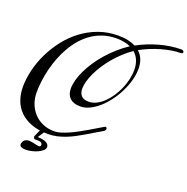

<svg xmlns="http://www.w3.org/2000/svg" viewBox="-270 -1270 1652 1698"><g transform="rotate(20 556.5 -421.5)"><path d="M581.5 -998.5Q634.8 -998.5 674.8 -989.5Q714.8 -980.5 745.6 -964.8Q791.5 -989.7 841.3 -1010Q891.1 -1030.3 942.4 -1044.4Q993.7 -1058.6 1045.4 -1066.4Q1097.2 -1074.2 1147 -1074.2Q1158.7 -1074.2 1165.3 -1068.6Q1171.9 -1063 1171.9 -1056.2Q1171.9 -1050.8 1166.5 -1046.4Q1161.1 -1042 1149.9 -1042Q1111.3 -1042 1065.9 -1034.4Q1020.5 -1026.9 972.9 -1013.2Q925.3 -999.5 877.7 -980Q830.1 -960.4 787.1 -936.5Q819.8 -907.2 834.5 -868.2Q849.1 -829.1 849.1 -783.2Q849.1 -730.5 833.7 -674.1Q818.4 -617.7 791.7 -563.2Q765.1 -508.8 729 -460Q692.9 -411.1 651.6 -374.5Q610.4 -337.9 565.9 -316.2Q521.5 -294.4 478 -294.4Q443.4 -294.4 418.5 -303.2Q393.6 -312 377.4 -327.9Q361.3 -343.8 353.5 -366Q345.7 -388.2 345.7 -415.5Q345.7 -453.6 357.9 -498Q370.1 -542.5 392.8 -589.6Q415.5 -636.7 447.8 -685.1Q480 -733.4 520.3 -779.3Q560.5 -825.2 608.2 -867.4Q655.8 -909.7 708.5 -944.3Q682.1 -956.5 648.9 -963.1Q615.7 -969.7 574.2 -969.7Q507.8 -969.7 450.9 -951.2Q394 -932.6 346.4 -900.1Q298.8 -867.7 260 -823.2Q221.2 -778.8 190.9 -726.8Q160.6 -674.8 138.4 -617.4Q116.2 -560.1 101.8 -501.7Q87.4 -443.4 80.3 -386.2Q73.2 -329.1 73.2 -277.3Q73.2 -224.6 91.1 -176.3Q108.9 -127.9 142.6 -90.6Q176.3 -53.2 225.3 -31Q274.4 -8.8 336.9 -8.8Q364.3 -8.8 397.9 -19Q431.6 -29.3 468.5 -45.7Q505.4 -62 543.7 -82.8Q582 -103.5 618.4 -124.8Q654.8 -146 687.5 -166Q720.2 -186 746.1 -200.7Q748 -202.1 751 -202.1Q756.3 -202.1 760.3 -197.3Q764.2 -192.4 764.2 -185.5Q764.2 -179.2 760 -172.4Q755.9 -165.5 746.1 -160.2Q711.9 -141.1 676.8 -119.6Q641.6 -98.1 605.2 -76.7Q568.8 -55.2 531.2 -35.4Q493.7 -15.6 454.8 -0.5Q416 14.6 375.7 23.7Q335.4 32.7 293.9 32.7Q202.1 32.7 136 7.8Q69.8 -17.1 26.6 -60.1Q-16.6 -103 -37.1 -160.6Q-57.6 -218.3 -57.6 -283.7Q-57.6 -360.8 -37.6 -443.8Q-17.6 -526.9 20.8 -606.2Q59.1 -685.5 114.5 -756.8Q169.9 -828.1 241 -881.8Q312 -935.5 397.7 -967Q483.4 -998.5 581.5 -998.5ZM533.2 -358.9Q568.8 -358.9 604 -376.2Q639.2 -393.6 670.7 -423.3Q702.1 -453.1 729 -492.9Q755.9 -532.7 775.6 -577.1Q795.4 -621.6 806.4 -668.9Q817.4 -716.3 817.4 -760.7Q817.4 -806.6 802.2 -846.7Q787.1 -886.7 752.9 -916Q707.5 -884.8 666.7 -846.7Q626 -808.6 591.3 -767.3Q556.6 -726.1 528.8 -682.9Q501 -639.6 481.4 -597.9Q461.9 -556.2 451.4 -518.1Q440.9 -480 440.9 -448.2Q440.9 -407.7 462.9 -383.3Q484.9 -358.9 533.2 -358.9ZM98.6 190.4Q106 163.6 122.3 154.3Q138.7 145 158.7 145Q171.4 145 184.6 147.5Q197.8 149.9 210.2 153.1Q222.7 156.2 233.6 158.7Q244.6 161.1 252.9 161.1Q261.2 161.1 266.4 157.5Q271.5 153.8 271.5 144Q271.5 131.8 261.5 124Q251.5 116.2 226.6 116.2Q222.2 116.2 218 116.5Q213.9 116.7 210 116.7Q200.2 116.7 193.6 112.5Q187 108.4 186.5 91.8L217.8 22.9H261.2L218.3 88.4Q247.6 89.4 268.1 94Q288.6 98.6 301.5 106.2Q314.5 113.8 320.3 123.5Q326.2 133.3 326.2 144.5Q326.2 162.1 308.8 177.7Q291.5 193.4 265.6 205.1Q239.7 216.8 209.7 223.6Q179.7 230.5 154.3 230.5Q129.4 230.5 113.3 223.1Q97.2 215.8 97.2 200.2Q97.2 195.8 98.6 190.4Z"/></g></svg>

Font: Meddon
Style: Regular
Weight: 400
Designer: Vernon Adams
Foundry: Vernon Adams
Version: Version 1.000